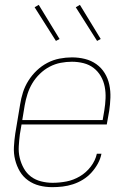

<svg xmlns="http://www.w3.org/2000/svg" viewBox="-20 -765 540 793"><path d="M196 8Q168 8 142.5 1.5Q117 -5 96 -20Q75 -35 62 -57Q49 -79 42.5 -105Q36 -131 37.5 -158.5Q39 -186 43 -213L63 -333Q67 -359 75 -384Q83 -409 97.5 -432Q112 -455 132 -474Q152 -493 176 -505.5Q200 -518 226 -523Q252 -528 277 -528Q305 -528 331 -521.5Q357 -515 378 -500Q399 -485 412.5 -463Q426 -441 431.5 -415Q437 -389 436 -361.5Q435 -334 431 -307L421 -251H69L62 -210Q59 -186 57.5 -161Q56 -136 61.5 -113Q67 -90 78.5 -69.5Q90 -49 108 -35.5Q126 -22 149.5 -16Q173 -10 197 -10Q226 -10 254.5 -15.5Q283 -21 309.5 -36.5Q336 -52 355 -77Q374 -102 380 -130H399Q395 -109 384 -89Q373 -69 357.5 -52Q342 -35 322.5 -23Q303 -11 281.5 -4Q260 3 238.5 5.5Q217 8 196 8ZM72 -269H404L411 -310Q415 -334 416 -359Q417 -384 412.5 -407Q408 -430 396.5 -450Q385 -470 367 -484Q349 -498 325.5 -504Q302 -510 277 -510Q254 -510 230.5 -505.5Q207 -501 185 -489.5Q163 -478 144.5 -460Q126 -442 113.5 -421Q101 -400 93.5 -376.5Q86 -353 82 -330ZM381 -596 293 -735 310 -745 396 -604ZM211 -596 123 -735 140 -745 226 -604Z"/></svg>

Font: Iosevka Term Curly Th Obl
Style: Regular
Weight: 100
Italic angle: -9°
Designer: Belleve Invis
Foundry: Belleve Invis
Version: Version 32.3.0